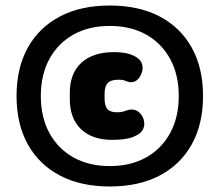

<svg xmlns="http://www.w3.org/2000/svg" viewBox="-20 -648 796 696"><path d="M233 -311V-289Q233 -219 273.5 -180Q314 -141 387 -141Q416 -141 438 -145Q460 -149 474 -157Q503 -171 503 -200Q503 -219 490 -235Q477 -251 457 -251Q451 -251 443 -249Q432 -245 426.5 -243.5Q421 -242 416.5 -241.5Q412 -241 404 -241Q379 -241 369 -253Q359 -265 359 -294V-306Q359 -335 370.5 -347Q382 -359 409 -359Q416 -359 421.5 -358.5Q427 -358 432 -356Q443 -352 446 -351Q449 -350 454 -350Q474 -350 485.5 -367.5Q497 -385 497 -402Q497 -422 483 -434Q456 -459 393 -459Q317 -459 275 -420.5Q233 -382 233 -311ZM378 -628Q273 -628 197.5 -588.5Q122 -549 81 -475.5Q40 -402 40 -300Q40 -198 81 -124.5Q122 -51 197.5 -11.5Q273 28 378 28Q483 28 558.5 -11.5Q634 -51 675 -124.5Q716 -198 716 -300Q716 -402 675 -475.5Q634 -549 558.5 -588.5Q483 -628 378 -628ZM378 -554Q454 -554 510 -522.5Q566 -491 597 -434Q628 -377 628 -300Q628 -223 597 -166Q566 -109 510 -77.5Q454 -46 378 -46Q302 -46 246 -77.5Q190 -109 159 -166Q128 -223 128 -300Q128 -377 159 -434Q190 -491 246 -522.5Q302 -554 378 -554Z"/></svg>

Font: Beiruti Black
Style: Regular
Weight: 900
Designer: Arlette Boutros
Foundry: Boutros
Version: Version 1.41